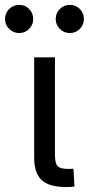

<svg xmlns="http://www.w3.org/2000/svg" viewBox="-73 -754 358 775"><path d="M194.8 1Q125.5 1 95.2 -27.1Q64.9 -55.2 64.9 -117.2V-522.5H148.9V-128.9Q148.9 -95.2 159.2 -83.7Q169.4 -72.3 200.2 -72.3Q206.5 -72.3 212.9 -72.3Q219.2 -72.3 223.6 -72.8L227.5 -1Q220.2 0 211.7 0.5Q203.1 1 194.8 1ZM209 -620.6Q185.1 -620.6 168.5 -637.2Q151.9 -653.8 151.9 -677.2Q151.9 -701.2 168.5 -717.8Q185.1 -734.4 209 -734.4Q232.4 -734.4 249 -717.8Q265.6 -701.2 265.6 -677.2Q265.6 -653.8 249 -637.2Q232.4 -620.6 209 -620.6ZM4.4 -620.6Q-19 -620.6 -35.9 -637.2Q-52.7 -653.8 -52.7 -677.2Q-52.7 -701.2 -35.9 -717.8Q-19 -734.4 4.4 -734.4Q27.8 -734.4 44.4 -717.8Q61 -701.2 61 -677.2Q61 -653.8 44.4 -637.2Q27.8 -620.6 4.4 -620.6Z"/></svg>

Font: Inter 28pt
Style: Regular
Weight: 400
Designer: Rasmus Andersson
Foundry: rsms
Version: Version 4.001;git-66647c0bb